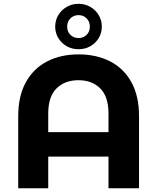

<svg xmlns="http://www.w3.org/2000/svg" viewBox="-20 -1001 836 1021"><path d="M76.9 0V-383.3Q76.9 -490.2 117.3 -563.4Q157.7 -636.6 230.1 -674.2Q302.4 -711.8 397.8 -711.8Q493.8 -711.8 566.3 -674.2Q638.9 -636.6 679.1 -563.4Q719.3 -490.2 719.3 -383.3V0H556.9V-397.8Q556.9 -487.5 513 -531Q469.2 -574.5 397 -574.5Q324.9 -574.5 280.7 -531Q236.5 -487.5 236.5 -397.8V0ZM179.1 -168.2V-298.5H614.9V-168.2ZM397.2 -739.2Q362.4 -739.2 334.3 -755.5Q306.2 -771.8 289.9 -798.9Q273.5 -826 273.5 -859.3Q273.5 -892.9 289.9 -920.3Q306.3 -947.7 334.4 -964.2Q362.6 -980.7 397.2 -980.7Q433 -980.7 460.9 -964.2Q488.7 -947.7 505.1 -920.3Q521.5 -892.9 521.5 -859.3Q521.5 -826 505.1 -798.8Q488.7 -771.6 460.8 -755.4Q432.9 -739.2 397.2 -739.2ZM397.4 -798.7Q423.8 -798.7 440.8 -815.8Q457.8 -832.9 457.8 -859.1Q457.8 -885.8 440.7 -903.2Q423.5 -920.6 397.2 -920.6Q372.2 -920.6 354.7 -903.5Q337.2 -886.4 337.2 -859.4Q337.2 -832.9 354.3 -815.8Q371.4 -798.7 397.4 -798.7Z"/></svg>

Font: Montserrat Alternates Thin
Style: Regular
Weight: 100
Designer: Julieta Ulanovsky
Foundry: Julieta Ulanovsky
Version: Version 9.000